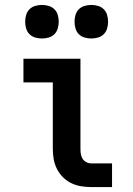

<svg xmlns="http://www.w3.org/2000/svg" viewBox="-20 -758 540 778"><path d="M349 0Q328 0 307.5 -3.5Q287 -7 268.5 -16Q250 -25 235 -40Q220 -55 210.5 -74Q201 -93 197.5 -113.5Q194 -134 194 -155V-424H75V-520H306V-155Q306 -144 307.5 -134Q309 -124 314.5 -115Q320 -106 329.5 -101Q339 -96 349 -96H434V0ZM350 -602Q336 -602 322.5 -606Q309 -610 299.5 -619.5Q290 -629 286 -642.5Q282 -656 282 -670Q282 -684 286 -697.5Q290 -711 299.5 -720.5Q309 -730 322.5 -734Q336 -738 350 -738Q364 -738 377.5 -734Q391 -730 400.5 -720.5Q410 -711 414 -697.5Q418 -684 418 -670Q418 -656 414 -642.5Q410 -629 400.5 -619.5Q391 -610 377.5 -606Q364 -602 350 -602ZM150 -602Q136 -602 122.5 -606Q109 -610 99.5 -619.5Q90 -629 86 -642.5Q82 -656 82 -670Q82 -684 86 -697.5Q90 -711 99.5 -720.5Q109 -730 122.5 -734Q136 -738 150 -738Q164 -738 177.5 -734Q191 -730 200.5 -720.5Q210 -711 214 -697.5Q218 -684 218 -670Q218 -656 214 -642.5Q210 -629 200.5 -619.5Q191 -610 177.5 -606Q164 -602 150 -602Z"/></svg>

Font: Iosevka Curly Slab
Style: Bold
Weight: 700
Monospace: yes
Designer: Belleve Invis
Foundry: Belleve Invis
Version: Version 22.1.2; ttfautohint (v1.8.4)